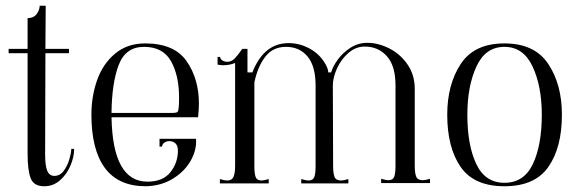

<svg xmlns="http://www.w3.org/2000/svg" viewBox="-20 -638 2015 668"><path d="M76 -102V-150V-453H10V-468H76V-575Q97 -575 107.5 -589Q118 -603 118 -618H139L138 -468H220V-453H138L137 -101Q137 -61 144.5 -43.5Q152 -26 169 -26Q189 -26 202 -44Q215 -62 221.5 -84.5Q228 -107 228 -120H238Q238 -92 225 -61.5Q212 -31 188.5 -10.5Q165 10 134 10Q97 10 86.5 -18.5Q76 -47 76 -102Z M298 -239Q298 -303 318 -359.5Q338 -416 380.5 -451.5Q423 -487 485 -487Q586 -487 629 -425.5Q672 -364 672 -278Q672 -263 670 -239L669 -230H368Q372 -6 493 -6Q547 -6 573 -39Q599 -72 599 -114Q599 -131 590.5 -139Q582 -147 569 -147Q559 -147 551.5 -141.5Q544 -136 544 -128H535V-155H662Q665 -117 643.5 -79Q622 -41 581 -16Q540 9 487 10Q392 10 345 -53.5Q298 -117 298 -239ZM602 -266Q603 -277 603 -299Q603 -375 575 -425Q547 -475 481 -475Q417 -475 393 -412Q369 -349 368 -245H576Q594 -245 597.5 -248.5Q601 -252 602 -266Z M1451 -11Q1459 -11 1476 -16V-1H1306V-16Q1323 -11 1331 -11Q1347 -11 1351.5 -23Q1356 -35 1356 -61V-341Q1356 -409 1326 -442.5Q1296 -476 1249 -476Q1218 -476 1192.5 -454Q1167 -432 1152.5 -400Q1138 -368 1138 -341L1139 -60Q1139 -35 1144 -22.5Q1149 -10 1167 -10Q1175 -10 1192 -15V0H1028V-15Q1045 -10 1053 -10Q1069 -10 1073.5 -22Q1078 -34 1078 -60V-340Q1078 -408 1050 -441.5Q1022 -475 975 -475Q929 -475 902.5 -440Q876 -405 865 -351V-60Q865 -34 869.5 -22Q874 -10 890 -10Q898 -10 915 -15V0H745V-15Q762 -10 770 -10Q787 -10 792.5 -23Q798 -36 798 -61V-419Q779 -411 757 -411Q751 -411 737 -413V-440H746Q746 -433 753.5 -428Q761 -423 771 -423Q785 -423 796 -434Q807 -445 823 -468H841V-386H858Q898 -488 984 -488Q1024 -488 1060 -467.5Q1096 -447 1115 -410Q1122 -396 1122 -386H1132Q1138 -407 1155.5 -431Q1173 -455 1199.5 -472Q1226 -489 1258 -489Q1296 -489 1334.5 -469.5Q1373 -450 1398 -413.5Q1423 -377 1423 -329V-61Q1423 -36 1428 -23.5Q1433 -11 1451 -11Z M1536 -239Q1536 -344 1583 -415.5Q1630 -487 1735 -487Q1840 -487 1887.5 -415.5Q1935 -344 1935 -239Q1935 -125 1888 -57.5Q1841 10 1735 10Q1629 10 1582.5 -57.5Q1536 -125 1536 -239ZM1865 -239Q1865 -338 1833 -406.5Q1801 -475 1735 -475Q1669 -475 1637.5 -406.5Q1606 -338 1606 -239Q1606 -133 1637 -67.5Q1668 -2 1735 -2Q1803 -2 1834 -67.5Q1865 -133 1865 -239Z"/></svg>

Font: Viaoda Libre
Style: Regular
Weight: 400
Designer: Gydient
Version: Version 2.000